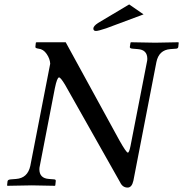

<svg xmlns="http://www.w3.org/2000/svg" viewBox="-20 -838 828 868"><path d="M687 -557 583 -21Q576 10 557 10Q534 10 523 -14L274 -455Q254 -488 247 -488Q238 -488 228 -439L160 -88Q158 -80 158 -73Q158 -32 201 -29L226 -27Q233 -26 232 -19L230 0L228 2Q138 0 124 0Q104 0 14 2L12 0L14 -18Q15 -26 28 -27L53 -29Q105 -33 117 -88L207 -550Q206 -572 191 -594Q176 -616 154 -618Q139 -620 140 -626L142 -645L145 -647H277L520 -203Q551 -148 558 -148Q564 -148 570 -178L644 -557Q646 -565 646 -572Q646 -613 603 -616L579 -618Q566 -619 567 -626L570 -645L572 -647Q662 -645 682 -645Q696 -645 786 -647L788 -645L786 -626Q785 -619 777 -618L750 -616Q698 -612 687 -557ZM414 -698Q402 -698 402 -709Q402 -720 423 -734L564 -818L629 -773L460 -710Q424 -698 414 -698Z"/></svg>

Font: Linux Libertine O
Style: Italic
Weight: 400
Italic angle: -12°
Designer: Philipp H. Poll
Foundry: Philipp H. Poll
Version: Version 5.1.6